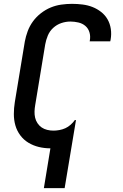

<svg xmlns="http://www.w3.org/2000/svg" viewBox="-20 -763 640 998"><path d="M208 215 242 8Q211 8 182 1Q153 -6 128 -21Q103 -36 85.5 -59.5Q68 -83 60 -111Q52 -139 52 -170Q52 -201 57 -232L109 -547Q114 -574 124 -601Q134 -628 151.5 -652Q169 -676 193 -694.5Q217 -713 243.5 -724Q270 -735 298.5 -739Q327 -743 354 -743Q382 -743 409.5 -739.5Q437 -736 461 -726.5Q485 -717 505.5 -701Q526 -685 539 -662.5Q552 -640 556 -612.5Q560 -585 555 -557L553 -548H446L447 -553Q451 -575 445 -595Q439 -615 424 -628Q409 -641 388 -646Q367 -651 346 -651Q322 -651 298.5 -643Q275 -635 256.5 -618Q238 -601 228.5 -578Q219 -555 215 -532L163 -217Q160 -200 159.5 -183.5Q159 -167 162.5 -151.5Q166 -136 175 -122.5Q184 -109 196.5 -100.5Q209 -92 225 -88Q241 -84 258 -84Q273 -84 289 -87Q305 -90 319.5 -96.5Q334 -103 347 -114.5Q360 -126 369 -139H375L316 215Z"/></svg>

Font: Iosevka SmBd Ex Obl
Style: Regular
Weight: 600
Width: 7
Italic angle: -9°
Monospace: yes
Designer: Belleve Invis
Foundry: Belleve Invis
Version: Version 32.5.0; ttfautohint (v1.8.4)